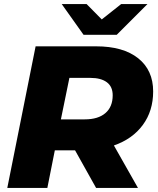

<svg xmlns="http://www.w3.org/2000/svg" viewBox="-20 -929 780 949"><path d="M543 -210 662 0H455L351 -186H251L214 0H16L156 -700H455Q589 -700 663 -641Q737 -582 737 -477Q737 -381 686 -311.5Q635 -242 543 -210ZM427 -544H323L281 -339H399Q465 -339 501 -370Q537 -401 537 -458Q537 -501 508 -522.5Q479 -544 427 -544ZM709 -909 557 -757H393L285 -909H408L483 -833L579 -909Z"/></svg>

Font: Idrija
Style: Italic
Weight: 800
Italic angle: -11.3°
Designer: Julieta Ulanovsky
Foundry: Julieta Ulanovsky
Version: Version 7.200